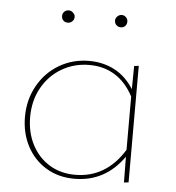

<svg xmlns="http://www.w3.org/2000/svg" viewBox="-46 -622 612 668"><g transform="rotate(5 260.0 -288.0)"><path d="M146 -558Q146 -567 152.5 -573Q159 -579 168 -579Q176 -579 183 -572.5Q190 -566 190 -558Q190 -549 183.5 -542.5Q177 -536 168 -536Q158 -536 152 -542Q146 -548 146 -558ZM331 -558Q331 -566 337.5 -572.5Q344 -579 353 -579Q362 -579 368 -572.5Q374 -566 374 -558Q374 -548 368 -542Q362 -536 353 -536Q344 -536 337.5 -542Q331 -548 331 -558ZM427 -408V-1L411 1L410 -89Q345 3 238 3Q182 3 139 -23Q96 -49 72 -94.5Q48 -140 48 -197Q48 -257 75.5 -306Q103 -355 150 -382.5Q197 -410 254 -410Q303 -410 343 -389Q383 -368 410 -325L411 -406ZM410 -113V-299Q385 -347 346 -371.5Q307 -396 256 -396Q203 -396 159.5 -370.5Q116 -345 91 -300Q66 -255 66 -198Q66 -144 88 -101.5Q110 -59 149 -35Q188 -11 239 -11Q347 -11 410 -113Z"/></g></svg>

Font: Ysabeau Infant Thin
Style: Regular
Weight: 200
Designer: Christian Thalmann (Catharsis Fonts)
Version: Version 0.003